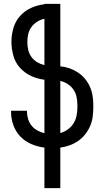

<svg xmlns="http://www.w3.org/2000/svg" viewBox="-20 -755 540 990"><path d="M209 215V6Q175 2 142 -12Q109 -26 85 -51Q61 -76 49 -109.5Q37 -143 37 -178V-184H119V-180Q119 -160 125 -141Q131 -122 143 -107Q155 -92 172.5 -82.5Q190 -73 209 -68V-344Q173 -348 140 -363.5Q107 -379 83 -405.5Q59 -432 49 -467.5Q39 -503 39 -539Q39 -575 49 -610Q59 -645 83 -672Q107 -699 140 -714Q173 -729 209 -733V-735H291V-413Q315 -411 338 -403Q361 -395 381.5 -381.5Q402 -368 417.5 -349.5Q433 -331 443 -309Q453 -287 457 -263Q461 -239 461 -215V-200Q461 -175 457.5 -150.5Q454 -126 444 -103.5Q434 -81 418.5 -61.5Q403 -42 382.5 -28Q362 -14 338.5 -5.5Q315 3 291 6V215ZM209 -419V-658Q189 -654 171.5 -643Q154 -632 142 -615.5Q130 -599 125.5 -579Q121 -559 121 -539Q121 -518 125.5 -498Q130 -478 142 -461.5Q154 -445 171.5 -434.5Q189 -424 209 -419ZM291 -69Q312 -75 329.5 -87.5Q347 -100 358.5 -118Q370 -136 374.5 -157.5Q379 -179 379 -200V-215Q379 -236 374.5 -256.5Q370 -277 358 -294Q346 -311 328.5 -322Q311 -333 291 -338Z"/></svg>

Font: Iosevka Custom Medium
Style: Regular
Weight: 500
Monospace: yes
Designer: Belleve Invis
Foundry: Belleve Invis
Version: Version 32.5.0; ttfautohint (v1.8.4)